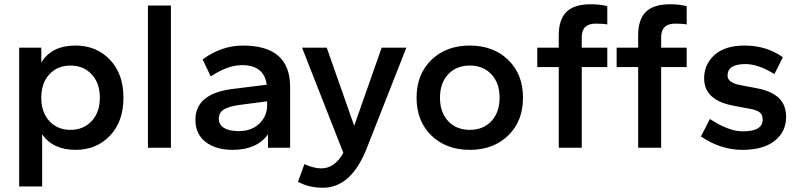

<svg xmlns="http://www.w3.org/2000/svg" viewBox="-20 -694 3758 902"><path d="M335 10Q229 10 178 -63V182H70V-470H174V-400Q222 -480 335 -480Q433 -480 496.5 -413.5Q560 -347 560 -235Q560 -123 496.5 -56.5Q433 10 335 10ZM212 -125Q250 -84 311 -84Q372 -84 410.5 -125Q449 -166 449 -235Q449 -304 410.5 -345Q372 -386 311 -386Q250 -386 212 -345Q174 -304 174 -235Q174 -166 212 -125Z M783 0H675V-668H783Z M1072 10Q994 10 946 -27Q898 -64 898 -131Q898 -254 1072 -276L1233 -296Q1221 -388 1117 -388Q1050 -388 970 -335L932 -415Q1021 -480 1121 -480Q1343 -480 1343 -286V0H1239V-63Q1187 10 1072 10ZM1101 -78Q1162 -78 1198.5 -113.5Q1235 -149 1235 -199V-218L1105 -201Q1055 -194 1031.5 -179.5Q1008 -165 1008 -136Q1008 -108 1032.5 -93Q1057 -78 1101 -78Z M1497 188Q1431 188 1380 160L1410 77Q1455 97 1489 97Q1553 97 1593 24L1399 -470H1515L1644 -103L1773 -470H1889L1704 0Q1631 188 1497 188Z M2367.5 -57.5Q2298 10 2187 10Q2076 10 2006.5 -57.5Q1937 -125 1937 -235Q1937 -345 2006.5 -412.5Q2076 -480 2187 -480Q2298 -480 2367.5 -412.5Q2437 -345 2437 -235Q2437 -125 2367.5 -57.5ZM2085.5 -125Q2124 -84 2187 -84Q2250 -84 2288.5 -125Q2327 -166 2327 -235Q2327 -304 2288.5 -345Q2250 -386 2187 -386Q2124 -386 2085.5 -345Q2047 -304 2047 -235Q2047 -166 2085.5 -125Z M2713 0H2605V-379H2504V-470H2605V-528Q2605 -603 2641.5 -638.5Q2678 -674 2756 -674Q2799 -674 2833 -665V-579Q2816 -583 2779 -583Q2713 -583 2713 -519V-470H2833V-379H2713Z M3086 0H2978V-379H2877V-470H2978V-528Q2978 -603 3014.5 -638.5Q3051 -674 3129 -674Q3172 -674 3206 -665V-579Q3189 -583 3152 -583Q3086 -583 3086 -519V-470H3206V-379H3086Z M3468 10Q3365 10 3273 -53L3315 -135Q3403 -77 3470 -77Q3563 -77 3563 -132Q3563 -155 3548.5 -166.5Q3534 -178 3497 -184L3423 -198Q3288 -224 3288 -326Q3288 -392 3337 -436Q3386 -480 3478 -480Q3581 -480 3658 -425L3618 -346Q3543 -393 3482 -393Q3398 -393 3398 -339Q3398 -305 3459 -294L3533 -280Q3603 -267 3638 -234.5Q3673 -202 3673 -144Q3673 -75 3619.5 -32.5Q3566 10 3468 10Z"/></svg>

Font: Celebes SemiBold
Style: Regular
Weight: 600
Designer: Anugrah Pasau
Foundry: Lafontype
Version: Version 1.000